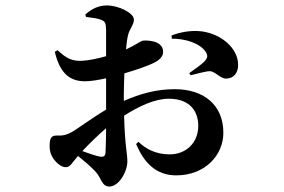

<svg xmlns="http://www.w3.org/2000/svg" viewBox="-20 -608 1040 704"><path d="M345 -34C330 -37 307 -45 282 -54C305 -79 338 -111 369 -138C369 -106 368 -77 367 -50C366 -37 362 -31 345 -34ZM434 -258C434 -282 435 -310 436 -339C477 -351 522 -366 547 -379C568 -390 579 -403 578 -420C576 -462 514 -460 505 -459C497 -459 480 -444 442 -427C444 -447 446 -465 449 -477C454 -502 471 -516 471 -536C471 -560 416 -588 372 -588C340 -588 316 -575 293 -555L295 -546C319 -543 337 -541 352 -535C365 -529 368 -525 369 -500C369 -481 369 -443 369 -402C338 -393 304 -386 279 -385C246 -384 225 -392 191 -424L181 -418C201 -333 241 -310 292 -310C313 -310 343 -315 369 -321V-206C315 -174 261 -133 240 -122C224 -114 212 -110 193 -111C169 -112 162 -105 162 -71C162 -51 169 -31 186 -14C197 -3 208 5 222 5C238 5 246 -14 266 -36C286 -20 307 -3 329 20C352 43 352 76 381 76C415 76 447 23 447 -17C447 -46 438 -71 435 -184C489 -218 547 -246 599 -246C679 -246 707 -197 707 -147C707 -84 662 -42 602 -42C550 -42 513 -63 488 -88L479 -80C507 -14 550 35 626 35C733 35 799 -40 799 -121C799 -225 725 -281 621 -281C550 -281 492 -263 434 -238ZM610 -466C655 -467 715 -451 736 -415C743 -402 740 -394 730 -383C721 -373 688 -350 674 -340L679 -332C697 -336 730 -346 748 -347C767 -348 788 -320 807 -320C839 -319 854 -344 853 -371C853 -430 793 -483 720 -493C676 -498 639 -489 609 -478Z"/></svg>

Font: Source Han Serif
Style: Bold
Weight: 700
Designer: Ryoko NISHIZUKA 西塚涼子 (kana & ideographs); Frank Grießhammer (Latin, Greek & Cyrillic); Wenlong ZHANG 张文龙 (bopomofo); San
Foundry: Adobe Systems Incorporated
Version: Version 1.001;PS 1.001;hotconv 16.6.54;makeotf.lib2.5.65590